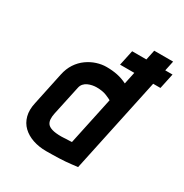

<svg xmlns="http://www.w3.org/2000/svg" viewBox="-165 -829 926 968"><g transform="rotate(30 298.0 -344.5)"><path d="M577 -553 596 -642H361L342 -553ZM417 0 566 -700H456L410 -483Q382 -497 353 -503Q324 -509 289 -509Q262 -509 233.5 -500Q205 -491 179 -472.5Q153 -454 134.5 -426Q116 -398 108 -360L68 -171Q58 -127 67 -93Q76 -59 100 -36Q124 -13 159.5 -1Q195 11 237 11Q257 11 276 10.5Q295 10 313 9.5Q331 9 348.5 7.5Q366 6 383.5 4Q401 2 417 0ZM386 -371 327 -94Q327 -94 322.5 -93.5Q318 -93 310.5 -93Q303 -93 294.5 -92.5Q286 -92 278.5 -91.5Q271 -91 266 -91Q232 -91 212.5 -97Q193 -103 185 -113.5Q177 -124 176 -139.5Q175 -155 179 -174L216 -346Q219 -360 227.5 -369.5Q236 -379 248 -384.5Q260 -390 273 -392.5Q286 -395 297 -395Q332 -395 355 -385.5Q378 -376 386 -371Z"/></g></svg>

Font: Advent Pro
Style: Italic
Weight: 400
Italic angle: -12°
Designer: VivaRado, Andreas Kalpakidis
Foundry: VivaRado, Andreas Kalpakidis
Version: Version 3.000